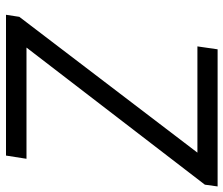

<svg xmlns="http://www.w3.org/2000/svg" viewBox="-74 -690 763 656"><g transform="rotate(90 308.0 -361.5)"><path d="M30 0 37 -45.5 501 -654H138L148 -723H616.5L610.5 -679.5L142 -70H522L511 0Z"/></g></svg>

Font: Public Sans Thin Light
Style: Italic
Weight: 300
Italic angle: -8°
Version: Version 2.001